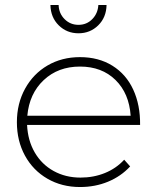

<svg xmlns="http://www.w3.org/2000/svg" viewBox="-20 -752 628 773"><path d="M544 -249H89Q92 -186 120 -138Q148 -90 196 -63.5Q244 -37 304 -37Q357 -37 402.5 -55.5Q448 -74 480 -109L504 -82Q467 -42 415 -20.5Q363 1 302 1Q229 1 171 -32.5Q113 -66 80.5 -125.5Q48 -185 48 -260Q48 -335 81 -395Q114 -455 171.5 -488.5Q229 -522 302 -522Q377 -522 432.5 -487.5Q488 -453 516.5 -391Q545 -329 544 -249ZM506 -286Q500 -376 445 -430Q390 -484 302 -484Q214 -484 156 -429.5Q98 -375 90 -286ZM376 -732H409Q408 -682 375.5 -650Q343 -618 296 -618Q249 -618 216.5 -650Q184 -682 183 -732H216Q217 -698 240 -675Q263 -652 296 -652Q329 -652 351.5 -675Q374 -698 376 -732Z"/></svg>

Font: Argentum Sans ExtraLight
Style: Regular
Weight: 275
Designer: Julieta Ulanovsky (Modified by Cristiano Sobral)
Foundry: Julieta Ulanovsky
Version: Version 1.000; ttfautohint (v1.5.65-e2d9)